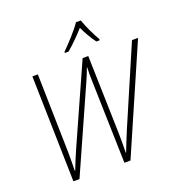

<svg xmlns="http://www.w3.org/2000/svg" viewBox="-162 -1080 1145 1217"><g transform="rotate(-20 410.5 -471.0)"><path d="M353 -791 352 -783H377C418 -817 462 -862 496 -900C514 -861 540 -816 565 -783H587L588 -791C565 -829 531 -900 518 -942H485C455 -896 393 -831 353 -791ZM125 0H166L417 -563C430 -592 441 -618 452 -649H454C453 -616 453 -585 454 -550L469 0H510L821 -714H780L556 -193C533 -139 517 -98 501 -56H499C500 -99 500 -147 499 -193L485 -714H447L211 -186C191 -141 175 -101 159 -60H156C157 -96 157 -138 157 -183L145 -714H108Z"/></g></svg>

Font: Noto Sans SemiCondensed ExtraLight
Style: Italic
Weight: 200
Width: 4
Italic angle: -12°
Designer: Monotype Design Team
Foundry: Monotype Imaging Inc.
Version: Version 2.013